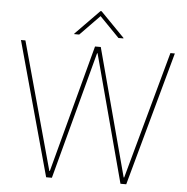

<svg xmlns="http://www.w3.org/2000/svg" viewBox="-60 -979 1012 1038"><g transform="rotate(5 446.0 -460.0)"><path d="M228.7 0 28.4 -727.3H52.6L242.9 -35.5H245.7L430.4 -727.3H461.6L646.3 -35.5H649.1L839.5 -727.3H863.6L663.4 0H632.1L447.4 -691.8H444.6L259.9 0ZM339.5 -784.1 446 -893.5 552.6 -784.1H579.5V-786.9L448.9 -920.5H443.2L312.5 -786.9V-784.1Z"/></g></svg>

Font: Inter Thin BETA
Style: Regular
Weight: 100
Designer: Rasmus Andersson
Foundry: rsms
Version: Version 3.011;git-f93a4a705